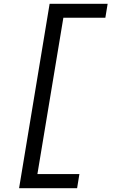

<svg xmlns="http://www.w3.org/2000/svg" viewBox="-20 -843 640 1006"><path d="M80 143 240 -823H544L532 -750H312L176 69H396L384 143Z"/></svg>

Font: Iosevka HT Extended
Style: Italic
Weight: 400
Width: 7
Italic angle: -9°
Monospace: yes
Designer: Belleve Invis
Foundry: Belleve Invis
Version: Version 32.3.0; ttfautohint (v1.8.4)